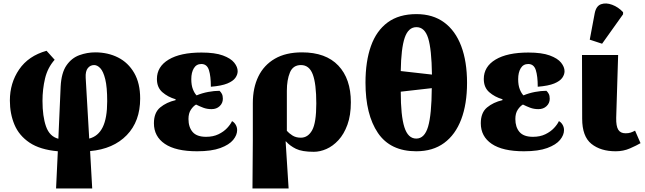

<svg xmlns="http://www.w3.org/2000/svg" viewBox="-20 -848 3656 1089"><path d="M298 221 308 10Q207 1 147.5 -39Q88 -79 62 -141Q36 -203 36 -278Q36 -377 88.5 -454Q141 -531 244 -560L290 -509Q250 -464 235.5 -403Q221 -342 221 -276Q221 -188 241 -131Q261 -74 311 -61L324 -357Q328 -435 357 -477Q386 -519 430 -535Q474 -551 520 -551Q592 -551 649.5 -522Q707 -493 741 -434.5Q775 -376 775 -289Q775 -160 699 -81.5Q623 -3 491 9L503 221ZM466 -407 486 -62Q537 -75 562.5 -126.5Q588 -178 588 -274Q588 -354 577 -398.5Q566 -443 549 -461Q532 -479 514 -479Q492 -479 478 -461.5Q464 -444 466 -407Z M1098 10Q977 10 915 -32Q853 -74 853 -149Q853 -209 888.5 -238.5Q924 -268 976 -280V-285Q932 -298 901 -325Q870 -352 870 -400Q870 -470 936.5 -510Q1003 -550 1123 -550Q1199 -550 1244 -533.5Q1289 -517 1308.5 -492.5Q1328 -468 1328 -444Q1328 -425 1315 -406.5Q1302 -388 1269.5 -374.5Q1237 -361 1176 -356Q1176 -416 1165 -450.5Q1154 -485 1122 -485Q1094 -485 1079.5 -461Q1065 -437 1065 -399Q1065 -365 1074 -342Q1083 -319 1095 -307Q1126 -320 1160.5 -326.5Q1195 -333 1225 -333Q1233 -326 1238.5 -315.5Q1244 -305 1244 -288Q1244 -263 1226 -246Q1208 -229 1180 -229Q1154 -229 1133 -237Q1112 -245 1092 -255Q1076 -246 1062.5 -225.5Q1049 -205 1049 -173Q1049 -127 1072.5 -99.5Q1096 -72 1149 -72Q1189 -72 1219 -86.5Q1249 -101 1268.5 -122Q1288 -143 1296 -161Q1308 -155 1316.5 -141Q1325 -127 1325 -110Q1325 -82 1302.5 -54.5Q1280 -27 1230 -8.5Q1180 10 1098 10Z M1412 221 1414 -53V-263Q1414 -350 1445.5 -414.5Q1477 -479 1539 -515Q1601 -551 1693 -551Q1828 -551 1899 -476Q1970 -401 1970 -268Q1970 -194 1950.5 -140.5Q1931 -87 1899.5 -53Q1868 -19 1831.5 -3Q1795 13 1760 13Q1693 13 1658.5 -4Q1624 -21 1602 -46H1600L1617 221ZM1686 -67Q1727 -67 1750.5 -109.5Q1774 -152 1774 -261Q1774 -373 1754 -426Q1734 -479 1687 -479Q1642 -479 1624.5 -437Q1607 -395 1607 -333V-106Q1618 -93 1638 -80Q1658 -67 1686 -67Z M2341 10Q2194 10 2123.5 -94Q2053 -198 2053 -379Q2053 -500 2084 -587Q2115 -674 2179 -721Q2243 -768 2342 -768Q2435 -768 2499 -721Q2563 -674 2596 -586.5Q2629 -499 2629 -378Q2629 -258 2596 -171Q2563 -84 2499 -37Q2435 10 2341 10ZM2430 -425Q2428 -569 2408.5 -631.5Q2389 -694 2342 -694Q2296 -694 2275.5 -634Q2255 -574 2253 -445ZM2341 -62Q2388 -62 2408 -129.5Q2428 -197 2429 -348L2253 -328Q2253 -192 2273.5 -127Q2294 -62 2341 -62Z M2952 10Q2831 10 2769 -32Q2707 -74 2707 -149Q2707 -209 2742.5 -238.5Q2778 -268 2830 -280V-285Q2786 -298 2755 -325Q2724 -352 2724 -400Q2724 -470 2790.5 -510Q2857 -550 2977 -550Q3053 -550 3098 -533.5Q3143 -517 3162.5 -492.5Q3182 -468 3182 -444Q3182 -425 3169 -406.5Q3156 -388 3123.5 -374.5Q3091 -361 3030 -356Q3030 -416 3019 -450.5Q3008 -485 2976 -485Q2948 -485 2933.5 -461Q2919 -437 2919 -399Q2919 -365 2928 -342Q2937 -319 2949 -307Q2980 -320 3014.5 -326.5Q3049 -333 3079 -333Q3087 -326 3092.5 -315.5Q3098 -305 3098 -288Q3098 -263 3080 -246Q3062 -229 3034 -229Q3008 -229 2987 -237Q2966 -245 2946 -255Q2930 -246 2916.5 -225.5Q2903 -205 2903 -173Q2903 -127 2926.5 -99.5Q2950 -72 3003 -72Q3043 -72 3073 -86.5Q3103 -101 3122.5 -122Q3142 -143 3150 -161Q3162 -155 3170.5 -141Q3179 -127 3179 -110Q3179 -82 3156.5 -54.5Q3134 -27 3084 -8.5Q3034 10 2952 10Z M3472 10Q3387 10 3334.5 -32Q3282 -74 3282 -175L3281 -536H3486L3475 -180Q3474 -133 3486.5 -112.5Q3499 -92 3528 -92Q3545 -92 3557 -96Q3569 -100 3582 -107L3613 -36Q3591 -23 3553.5 -6.5Q3516 10 3472 10ZM3395 -600 3325 -623 3353 -772Q3361 -814 3389 -824Q3417 -834 3452 -821Q3487 -808 3514 -779V-767Z"/></svg>

Font: Noto Serif Black
Style: Regular
Weight: 900
Designer: Monotype Design Team
Foundry: Monotype Imaging Inc.
Version: Version 2.014; ttfautohint (v1.8.4.7-5d5b)